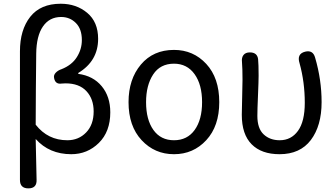

<svg xmlns="http://www.w3.org/2000/svg" viewBox="-20 -829 1836 1048"><path d="M88.9 153.3V-548.8Q88.9 -666 145 -737.3Q201.2 -808.6 311.5 -808.6Q396.5 -808.6 456.1 -758.8Q515.6 -709 515.6 -617.2Q515.6 -496.1 407.2 -430.7V-425.8Q488.3 -415 535.2 -358.4Q582 -301.8 582 -215.8Q582 -110.4 519.5 -48.8Q457 12.7 369.1 12.7Q249 12.7 174.8 -70.3Q178.7 85.9 179.7 152.3Q181.6 199.2 134.8 199.2Q88.9 199.2 88.9 153.3ZM175.8 -342.8Q174.8 -277.3 174.8 -148.4Q241.2 -63.5 347.7 -63.5Q409.2 -63.5 450.2 -106Q491.2 -148.4 491.2 -220.7Q491.2 -289.1 451.7 -331.5Q412.1 -374 337.9 -374Q324.2 -374 317.4 -373Q282.2 -367.2 275.4 -402.3Q271.5 -418.9 284.2 -432.1Q296.9 -445.3 315.4 -451.2Q372.1 -473.6 399.4 -517.1Q426.8 -560.5 426.8 -610.4Q426.8 -670.9 394 -703.6Q361.3 -736.3 313.5 -736.3Q250 -736.3 214.4 -684.6Q178.7 -632.8 177.7 -536.1Q175.8 -407.2 175.8 -342.8Z M681.6 -271.5Q681.6 -396.5 749 -476.6Q816.4 -556.6 929.7 -556.6Q1035.2 -556.6 1106 -480Q1176.8 -403.3 1176.8 -271.5Q1176.8 -140.6 1106 -64Q1035.2 12.7 929.7 12.7Q824.2 12.7 752.9 -64Q681.6 -140.6 681.6 -271.5ZM929.7 -481.4Q854.5 -481.4 815.9 -422.4Q777.3 -363.3 777.3 -271.5Q777.3 -175.8 817.4 -119.6Q857.4 -63.5 929.7 -63.5Q1002 -63.5 1042.5 -119.6Q1083 -175.8 1083 -271.5Q1083 -367.2 1042 -424.3Q1001 -481.4 929.7 -481.4Z M1735.4 -271.5Q1735.4 -142.6 1676.8 -64.9Q1618.2 12.7 1505.9 12.7Q1407.2 12.7 1353.5 -41.5Q1299.8 -95.7 1299.8 -202.1Q1299.8 -234.4 1301.8 -297.9Q1303.7 -361.3 1303.7 -393.6Q1303.7 -455.1 1300.8 -490.2Q1297.9 -514.6 1309.1 -528.8Q1320.3 -543 1343.8 -543Q1383.8 -543 1388.7 -506.8Q1391.6 -478.5 1391.6 -416Q1391.6 -386.7 1388.2 -308.6Q1384.8 -230.5 1384.8 -196.3Q1384.8 -127.9 1418.9 -95.7Q1453.1 -63.5 1506.8 -63.5Q1569.3 -63.5 1606.4 -114.7Q1643.6 -166 1643.6 -267.6Q1643.6 -380.9 1615.2 -483.4Q1598.6 -535.2 1645.5 -546.9Q1688.5 -557.6 1700.2 -513.7Q1735.4 -393.6 1735.4 -271.5Z"/></svg>

Font: GenSenMaruGothic TW TTF Regular
Style: Regular
Weight: 400
Version: Version 1.301